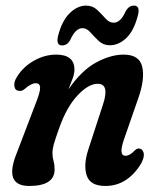

<svg xmlns="http://www.w3.org/2000/svg" viewBox="-20 -638 548 668"><path d="M46.5 -322Q32.5 -322.5 30 -337.8Q27.5 -353 39.5 -371.5Q61.5 -406.5 98.8 -427.2Q136 -448 175.5 -448Q239 -448 239 -395.5Q239 -382 233 -365.5Q227 -349 218 -327Q264 -393.5 314.8 -420.8Q365.5 -448 410 -448Q465.5 -448 475 -405Q484.5 -362 461 -296L411.5 -153.5Q391.5 -96 416.5 -96Q423.5 -96 431 -100Q438.5 -104 450 -115.5Q458 -123 465.5 -121Q475.5 -120 479.5 -106.8Q483.5 -93.5 472 -71Q450 -33 418.2 -12Q386.5 9 346.5 9Q294 9 281.8 -27.2Q269.5 -63.5 287.5 -118.5L338.5 -275Q362 -346.5 320 -346.5Q287.5 -346.5 249.5 -305.8Q211.5 -265 186 -192.5Q172 -153.5 167.2 -136Q162.5 -118.5 162.5 -105.5Q162.5 -90.5 166.2 -77.8Q170 -65 170 -48.5Q170 9 81.5 9Q-8.5 9 38.5 -106L107 -285.5Q120.5 -320 119.5 -334.2Q118.5 -348.5 104.5 -348.5Q88.5 -348.5 66 -328.5Q56 -320 46.5 -322ZM362.5 -480.5Q339.5 -480.5 323.8 -495.2Q308 -510 295 -525Q282 -540 267 -540Q242.5 -540 224.5 -499Q214 -480 196 -480Q173.5 -480 182.5 -515Q196 -566.5 222.8 -592.5Q249.5 -618.5 279.5 -618.5Q302.5 -618.5 318.2 -603.5Q334 -588.5 347 -573.8Q360 -559 375.5 -559Q400 -559 417.5 -599.5Q428.5 -618.5 446 -618.5Q469 -618.5 459.5 -583.5Q446 -531 419.5 -505.8Q393 -480.5 362.5 -480.5Z"/></svg>

Font: Fraunces 144pt SuperSoft SemiBold
Style: Italic
Weight: 600
Italic angle: -16°
Version: Version 1.000;[b76b70a41]